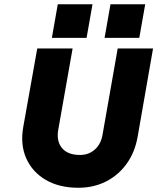

<svg xmlns="http://www.w3.org/2000/svg" viewBox="-20 -879 743 907"><path d="M502 -859H666L638 -700H474ZM253 -859H417L389 -700H225ZM156 -650H323L255 -265Q246 -212 273 -179.5Q300 -147 358 -147Q400 -147 429 -173.5Q458 -200 465 -246L536 -650H703L630 -232Q617 -159 578 -105Q539 -51 480.5 -21.5Q422 8 350 8Q260 8 196.5 -29Q133 -66 104 -131Q75 -196 90 -280Z"/></svg>

Font: Overused Grotesk ExtraBold
Style: Italic
Weight: 800
Italic angle: -10°
Version: Version 0.003